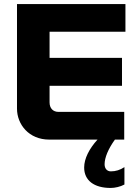

<svg xmlns="http://www.w3.org/2000/svg" viewBox="-20 -690 689 949"><path d="M64 -670V-153C64 -75 123 0 223 0H462C421 45 396 94 396 138C396 202 445 239 527 239C548 239 575 233 595 222V136C574 150 552 157 528 157C509 157 497 143 497 122C497 89 515 46 548 0H594V-137H269C242 -137 225 -155 225 -184V-266H583V-404H225V-533H600V-670Z"/></svg>

Font: LT Wave Alt Black
Style: Regular
Weight: 900
Designer: Daniel Lyons
Version: Version 2.5 (Glyphs App)